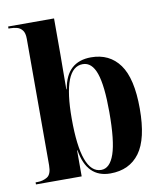

<svg xmlns="http://www.w3.org/2000/svg" viewBox="-85 -830 777 910"><g transform="rotate(-10 303.0 -375.0)"><path d="M373 10Q260 10 238 -125H236V0H16V-10H25Q51 -10 72 -22.5Q93 -35 93 -79V-688Q93 -715 82.5 -728.5Q72 -742 56.5 -746Q41 -750 25 -750H16V-760H237V-586Q237 -560 236.5 -517.5Q236 -475 236 -419H238Q249 -485 284 -516.5Q319 -548 377 -548Q466 -548 514.5 -481Q563 -414 563 -269Q563 -123 514 -56.5Q465 10 373 10ZM333 -14Q375 -14 396.5 -76.5Q418 -139 418 -277Q418 -405 397.5 -464Q377 -523 333 -523Q237 -523 237 -277Q237 -14 333 -14Z"/></g></svg>

Font: Noto Serif Display SemiCondensed
Style: Bold
Weight: 700
Width: 4
Designer: Monotype Design Team
Foundry: Monotype Imaging Inc.
Version: Version 2.009